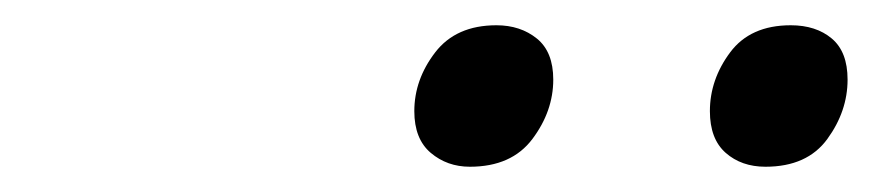

<svg xmlns="http://www.w3.org/2000/svg" viewBox="-20 -808 691 152"><path d="M352 -676Q334 -676 321 -687Q308 -698 308 -720Q308 -745 324.5 -766.5Q341 -788 373 -788Q392 -788 405 -777.5Q418 -767 418 -745Q418 -720 401.5 -698Q385 -676 352 -676ZM586 -676Q567 -676 554.5 -687Q542 -698 542 -720Q542 -745 558 -766.5Q574 -788 606 -788Q626 -788 638.5 -777.5Q651 -767 651 -745Q651 -720 635 -698Q619 -676 586 -676Z"/></svg>

Font: Playwrite RO Light
Style: Regular
Weight: 300
Version: Version 1.002